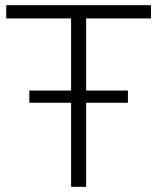

<svg xmlns="http://www.w3.org/2000/svg" viewBox="-20 -720 606 740"><path d="M254 0V-649H4V-700H562V-649H312V0ZM93 -324V-371H473V-324Z"/></svg>

Font: Montserrat-Alt1 Light
Style: Regular
Weight: 300
Designer: Differentunic
Foundry: Differentunic
Version: Version 7.222